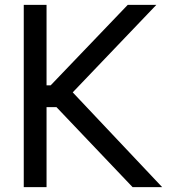

<svg xmlns="http://www.w3.org/2000/svg" viewBox="-20 -772 732 792"><path d="M78 0H172V-330H213L527 0H649L280 -391L625 -752H507L189 -420H172V-752H78Z"/></svg>

Font: Hibana 45 SubMedium
Style: Regular
Weight: 500
Width: 6
Designer: pygmalion
Foundry: ybstudio
Version: Version 2021.007;FEAKit 1.0